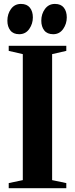

<svg xmlns="http://www.w3.org/2000/svg" viewBox="-20 -982 392 1002"><path d="M80 -803.5Q49.5 -803.5 34 -823.2Q18.5 -843 18.5 -874Q18.5 -909 37.2 -935Q56 -961 88 -961.5H89.5Q120.5 -961.5 136 -942Q151.5 -922.5 151.5 -891Q151.5 -858 132.8 -831Q114 -804 81.5 -803.5ZM257.5 -803.5Q226.5 -803.5 211 -823.2Q195.5 -843 195.5 -874Q195.5 -909 214.5 -935Q233.5 -961 265 -961.5H267Q298 -961.5 313.2 -942Q328.5 -922.5 328.5 -891Q328.5 -858 309.8 -831Q291 -804 259 -803.5ZM99 -42V-699.5L25.5 -716.5V-743H326V-716.5L252 -699.5V-42L326 -26.5V0H25.5V-26.5Z"/></svg>

Font: Merriweather 120pt
Style: Bold
Weight: 700
Designer: Eben Sorkin
Foundry: Eben Sorkin
Version: Version 2.100